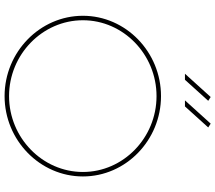

<svg xmlns="http://www.w3.org/2000/svg" viewBox="-72 -890 961 858"><g transform="rotate(90 409.0 -460.5)"><path d="M413 -921 309 -806H336L430 -910ZM532 -921 428 -806H455L549 -910ZM409 -699C212 -699 50 -542 50 -350C50 -158 212 0 409 0C606 0 768 -158 768 -350C768 -542 606 -699 409 -699ZM409 -679C595 -679 748 -531 748 -350C748 -169 595 -20 409 -20C223 -20 70 -169 70 -350C70 -531 223 -679 409 -679Z"/></g></svg>

Font: Montserrat Thin
Style: Regular
Weight: 250
Designer: Julieta Ulanovsky
Foundry: Julieta Ulanovsky
Version: Version 4.000